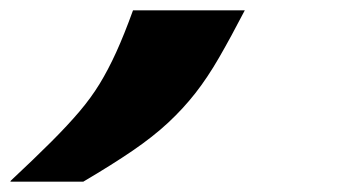

<svg xmlns="http://www.w3.org/2000/svg" viewBox="-58 -180 692 371"><path d="M-38 171 -37 169Q9 126 41 94Q73 62 95.5 35.5Q118 9 134.5 -18Q151 -45 166.5 -79Q182 -113 199 -160H415Q388 -108 365.5 -69Q343 -30 319.5 0Q296 30 267 57Q238 84 198.5 111Q159 138 103 171Z"/></svg>

Font: Intel One Mono Light
Style: Italic
Weight: 300
Italic angle: -16°
Monospace: yes
Designer: Fred Shallcrass
Foundry: Frere-Jones Type LLC
Version: Version 1.004